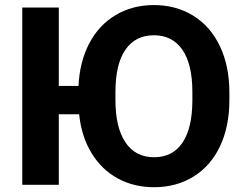

<svg xmlns="http://www.w3.org/2000/svg" viewBox="-20 -741 983 770"><path d="M899.9 -339.4Q899.9 -234.4 862.8 -155.3Q825.7 -76.2 756.6 -33.2Q687.5 9.8 598.1 9.8Q516.6 9.8 451.9 -25.6Q387.2 -61 346.9 -127.4Q306.6 -193.8 297.4 -282.7H215.8V0H69.3V-710.9H215.8V-396.5H294.9Q299.3 -492.7 337.6 -566.4Q376 -640.1 443.6 -680.4Q511.2 -720.7 597.2 -720.7Q686 -720.7 755.1 -678Q824.2 -635.3 862.1 -555.4Q899.9 -475.6 899.9 -371.1ZM751.5 -371.6Q751.5 -483.4 711.4 -541.5Q671.4 -599.6 597.2 -599.6Q523.4 -599.6 483.4 -542.2Q443.4 -484.9 442.9 -374V-339.4Q442.9 -230.5 482.9 -170.4Q522.9 -110.4 598.1 -110.4Q671.9 -110.4 711.4 -168.2Q751 -226.1 751.5 -336.9Z"/></svg>

Font: Roboto
Style: Bold
Weight: 700
Designer: Google
Version: Version 2.134; 2016; ttfautohint (v1.6)